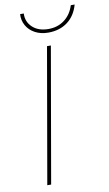

<svg xmlns="http://www.w3.org/2000/svg" viewBox="-97 -933 558 981"><g transform="rotate(-10 182.0 -442.5)"><path d="M188 -700H208L86 0H66ZM81 -885H100Q98 -842 128.5 -813.5Q159 -785 211 -785Q260 -785 295 -812Q330 -839 344 -885H364Q348 -828 307 -797.5Q266 -767 207 -767Q168 -767 138.5 -783Q109 -799 94 -826Q79 -853 81 -885Z"/></g></svg>

Font: Fixel Italic Variable 20240409 Display Thin
Style: Italic
Weight: 100
Italic angle: -10°
Designer: AlfaBravo + MacPaw
Foundry: Kyrylo Tkachov, Marchela Mozhyna, Serhii Makarenko, Maria Weinstein, Zakhar Kryvoshyya
Version: Version 1.211;Glyphs 3.2 (3225)